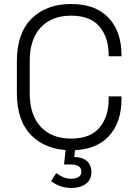

<svg xmlns="http://www.w3.org/2000/svg" viewBox="-20 -734 681 956"><path d="M334 14Q211 14 137.5 -58.5Q64 -131 64 -271V-429Q64 -569 137.5 -641.5Q211 -714 334 -714Q456 -714 520.5 -645.5Q585 -577 585 -459V-454H521V-461Q521 -547 475.5 -601.5Q430 -656 334 -656Q237 -656 182.5 -597Q128 -538 128 -431V-269Q128 -162 182.5 -103Q237 -44 334 -44Q430 -44 475.5 -98.5Q521 -153 521 -239V-254H585V-241Q585 -123 520.5 -54.5Q456 14 334 14ZM335 202Q305 202 279.5 192.5Q254 183 234 168L260 128Q276 140 294.5 148Q313 156 335 156Q356 156 370.5 147.5Q385 139 385 120Q385 103 371.5 94Q358 85 335 85H299L310 -22H357L350 48Q389 48 412 67.5Q435 87 435 124Q435 150 421.5 167.5Q408 185 385.5 193.5Q363 202 335 202Z"/></svg>

Font: Space Grotesk Variable Light
Style: Regular
Weight: 300
Designer: Florian Karsten
Foundry: Florian Karsten
Version: Version 2.000